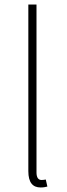

<svg xmlns="http://www.w3.org/2000/svg" viewBox="-20 -814 294 847"><path d="M159 13C174 13 180 11 189 9L182 -22C171 -20 167 -20 163 -20C149 -20 141 -31 141 -53V-794H105V-59C105 -8 125 13 159 13Z"/></svg>

Font: Noto Sans CJK Thin
Style: Regular
Weight: 100
Designer: Ryoko NISHIZUKA (kana & ideographs); Paul D. Hunt (Latin, Greek & Cyrillic); Wenlong ZHANG (bopomofo); Sandoll Communica
Foundry: Adobe Systems Incorporated
Version: Version 1.000;PS 1;hotconv 1.0.78;makeotf.lib2.5.61930